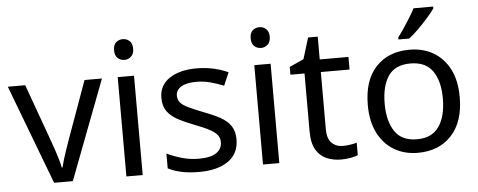

<svg xmlns="http://www.w3.org/2000/svg" viewBox="-51 -894 2571 1032"><g transform="rotate(-5 1234.5 -378.0)"><path d="M203 0 0 -536H94L208 -220Q216 -198 225 -171Q234 -144 241 -119.5Q248 -95 251 -78H255Q259 -95 266.5 -120Q274 -145 283.5 -172Q293 -199 300 -220L414 -536H508L304 0Z M638 -737Q658 -737 673.5 -723.5Q689 -710 689 -681Q689 -653 673.5 -639Q658 -625 638 -625Q616 -625 601 -639Q586 -653 586 -681Q586 -710 601 -723.5Q616 -737 638 -737ZM681 -536V0H593V-536Z M1200 -148Q1200 -70 1142 -30Q1084 10 986 10Q930 10 889.5 1Q849 -8 818 -24V-104Q850 -88 895.5 -74.5Q941 -61 988 -61Q1055 -61 1085 -82.5Q1115 -104 1115 -140Q1115 -160 1104 -176Q1093 -192 1064.5 -208Q1036 -224 983 -244Q931 -264 894 -284Q857 -304 837 -332Q817 -360 817 -404Q817 -472 872.5 -509Q928 -546 1018 -546Q1067 -546 1109.5 -536.5Q1152 -527 1189 -510L1159 -440Q1125 -454 1088 -464Q1051 -474 1012 -474Q958 -474 929.5 -456.5Q901 -439 901 -409Q901 -387 914 -371.5Q927 -356 957.5 -341.5Q988 -327 1039 -307Q1090 -288 1126 -268Q1162 -248 1181 -219.5Q1200 -191 1200 -148Z M1375 -737Q1395 -737 1410.5 -723.5Q1426 -710 1426 -681Q1426 -653 1410.5 -639Q1395 -625 1375 -625Q1353 -625 1338 -639Q1323 -653 1323 -681Q1323 -710 1338 -723.5Q1353 -737 1375 -737ZM1418 -536V0H1330V-536Z M1767 -62Q1787 -62 1808 -65.5Q1829 -69 1842 -73V-6Q1828 1 1802 5.5Q1776 10 1752 10Q1710 10 1674.5 -4.5Q1639 -19 1617 -55Q1595 -91 1595 -156V-468H1519V-510L1596 -545L1631 -659H1683V-536H1838V-468H1683V-158Q1683 -109 1706.5 -85.5Q1730 -62 1767 -62Z M2415 -269Q2415 -136 2347.5 -63Q2280 10 2165 10Q2094 10 2038.5 -22.5Q1983 -55 1951 -117.5Q1919 -180 1919 -269Q1919 -402 1986 -474Q2053 -546 2168 -546Q2241 -546 2296.5 -513.5Q2352 -481 2383.5 -419.5Q2415 -358 2415 -269ZM2010 -269Q2010 -174 2047.5 -118.5Q2085 -63 2167 -63Q2248 -63 2286 -118.5Q2324 -174 2324 -269Q2324 -364 2286 -418Q2248 -472 2166 -472Q2084 -472 2047 -418Q2010 -364 2010 -269ZM2315 -756Q2303 -738 2278 -709.5Q2253 -681 2224.5 -652.5Q2196 -624 2172 -606H2114V-618Q2129 -637 2146.5 -663Q2164 -689 2181 -716.5Q2198 -744 2209 -766H2315Z"/></g></svg>

Font: Noto Sans Anatolian Hieroglyphs
Style: Regular
Weight: 400
Designer: Monotype Design Team
Foundry: Monotype Imaging Inc.
Version: Version 2.001; ttfautohint (v1.8.4.7-5d5b)